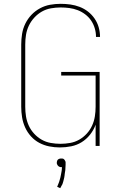

<svg xmlns="http://www.w3.org/2000/svg" viewBox="-20 -763 640 1004"><path d="M293 8Q265 8 237.5 2.5Q210 -3 185.5 -16Q161 -29 142 -50Q123 -71 111.5 -96.5Q100 -122 95.5 -149.5Q91 -177 91 -205V-530Q91 -558 95.5 -586Q100 -614 112.5 -639.5Q125 -665 144.5 -685.5Q164 -706 189 -719.5Q214 -733 241.5 -738Q269 -743 297 -743Q323 -743 348 -739.5Q373 -736 396.5 -727Q420 -718 440 -702.5Q460 -687 474.5 -666Q489 -645 496 -620.5Q503 -596 503 -571V-570H482V-571Q482 -593 475.5 -615Q469 -637 456.5 -655.5Q444 -674 425.5 -688Q407 -702 386 -710Q365 -718 342.5 -721Q320 -724 297 -724Q272 -724 246.5 -719.5Q221 -715 199 -702.5Q177 -690 159.5 -671Q142 -652 131 -629Q120 -606 116 -581Q112 -556 112 -530V-205Q112 -179 116 -154Q120 -129 130.5 -106Q141 -83 158.5 -64Q176 -45 198 -32.5Q220 -20 245.5 -15.5Q271 -11 296 -11Q321 -11 346.5 -15.5Q372 -20 394 -32.5Q416 -45 433.5 -64Q451 -83 461.5 -106Q472 -129 476 -154Q480 -179 480 -205V-368H300V-387H501V0H480V-111Q470 -83 451 -59Q432 -35 407 -19.5Q382 -4 352.5 2Q323 8 293 8ZM295 221 279 214Q280 211 281.5 207.5Q283 204 284.5 200Q286 196 287.5 192.5Q289 189 290 185.5Q291 182 292 178.5Q293 175 294 171.5Q295 168 296 164Q297 160 297.5 156.5Q298 153 299 149Q300 145 300.5 141Q301 137 302 132.5Q303 128 303 126L304 111H300Q297 111 294.5 110.5Q292 110 289.5 108.5Q287 107 285 105.5Q283 104 281.5 101.5Q280 99 278.5 96Q277 93 277 91V88Q277 86 277.5 83Q278 80 279 77.5Q280 75 281.5 73Q283 71 285.5 69.5Q288 68 291 67Q294 66 296 66H300Q303 66 305.5 66Q308 66 310.5 67Q313 68 315 70Q317 72 318.5 74.5Q320 77 321.5 80Q323 83 323 84V88Q323 93 323 98Q323 103 322.5 107.5Q322 112 322 117Q322 122 321.5 127Q321 132 320 136.5Q319 141 318.5 146Q318 151 317.5 155.5Q317 160 316 165Q315 170 313.5 175.5Q312 181 311 185.5Q310 190 308 195.5Q306 201 305 203L303 206Z"/></svg>

Font: Iosevka Aile Thin
Style: Regular
Weight: 100
Designer: Belleve Invis
Foundry: Belleve Invis
Version: Version 31.1.0; ttfautohint (v1.8.4)